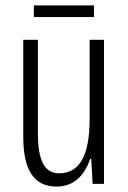

<svg xmlns="http://www.w3.org/2000/svg" viewBox="-20 -679 472 709"><path d="M327 -659H105V-616H327ZM364 -532H311V-240C311 -103 273 -39 198 -39C146 -39 120 -84 120 -185V-532H66V-173C66 -56 102 10 189 10C257 10 294 -37 313 -92H317L322 0H364Z"/></svg>

Font: Noto Sans UI Condensed Light
Style: Regular
Weight: 300
Width: 3
Designer: Monotype Design Team
Foundry: Monotype Imaging Inc.
Version: Version 1.901